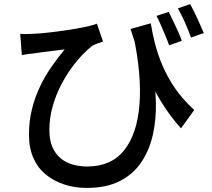

<svg xmlns="http://www.w3.org/2000/svg" viewBox="-20 -849 1040 941"><path d="M719 -735Q726 -689 739.5 -636Q753 -583 776.5 -527.5Q800 -472 837.5 -417Q875 -362 932 -310L867 -220Q812 -281 768 -353.5Q724 -426 688 -514Q652 -602 620 -707ZM79 -683Q104 -681 134 -683Q169 -684 214 -689Q259 -694 306 -701Q353 -708 392.5 -716Q432 -724 455 -733L485 -645Q474 -642 459 -636.5Q444 -631 433 -625Q413 -610 386 -582.5Q359 -555 330.5 -516Q302 -477 277.5 -429Q253 -381 237.5 -325.5Q222 -270 222 -211Q222 -161 237 -127.5Q252 -94 277.5 -73Q303 -52 336.5 -42.5Q370 -33 407 -33Q525 -33 588.5 -112.5Q652 -192 663.5 -336Q675 -480 634 -674L726 -514Q742 -431 744 -347Q746 -263 729 -188Q712 -113 673 -54.5Q634 4 568 38Q502 72 405 72Q346 72 294.5 55Q243 38 204 6Q165 -26 143.5 -75Q122 -124 122 -189Q122 -255 136.5 -313.5Q151 -372 175.5 -423.5Q200 -475 231.5 -520.5Q263 -566 297 -607Q275 -604 245.5 -600.5Q216 -597 188.5 -593.5Q161 -590 144 -587Q130 -586 116.5 -584Q103 -582 87 -579ZM807 -791Q817 -771 829 -745.5Q841 -720 852.5 -695Q864 -670 871 -649L809 -627Q801 -650 790 -675.5Q779 -701 768.5 -726Q758 -751 747 -771ZM912 -829Q928 -800 947 -759Q966 -718 979 -687L916 -665Q904 -700 886.5 -739Q869 -778 852 -808Z"/></svg>

Font: Noto Sans JP Thin Medium
Style: Regular
Weight: 500
Version: Version 2.004-H2;hotconv 1.0.118;makeotfexe 2.5.65603